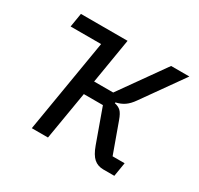

<svg xmlns="http://www.w3.org/2000/svg" viewBox="-116 -659 832 802"><g transform="rotate(30 300.0 -258.0)"><path d="M197 -449H50L61 -516H286L250 -299H342L496 -516H584L445 -320Q429 -297 411.5 -285Q394 -273 371 -268L370 -264Q389 -260 400 -249.5Q411 -239 421 -211L473 -67H531L520 0H467Q440 0 421.5 -16Q403 -32 389 -71L331 -232H239L200 0H122Z"/></g></svg>

Font: IBM Plex Mono
Style: Italic
Weight: 400
Italic angle: -9°
Monospace: yes
Designer: Mike Abbink, Paul van der Laan, Pieter van Rosmalen
Foundry: Bold Monday
Version: Version 2.3